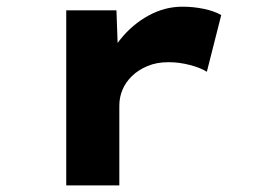

<svg xmlns="http://www.w3.org/2000/svg" viewBox="-20 -562 789 582"><path d="M180.8 0V-530.7H333L339.9 -337.3L293.8 -343.4Q309.4 -399 345.6 -443.6Q381.7 -488.3 430.6 -515Q479.4 -541.7 533 -541.7Q566.6 -541.7 598.4 -535Q630.2 -528.3 650.6 -516.3L607 -344.4Q588.1 -356.6 555.6 -365Q523.1 -373.5 490.8 -373.5Q454.9 -373.5 427.2 -361.8Q399.4 -350.2 380.1 -331.5Q360.8 -312.8 351.2 -289.8Q341.7 -266.7 341.7 -241.9V0Z"/></svg>

Font: Lexend Tera
Style: Regular
Weight: 400
Designer: Bonnie Shaver-Troup, Thomas Jockin
Foundry: Lexend
Version: Version 1.007